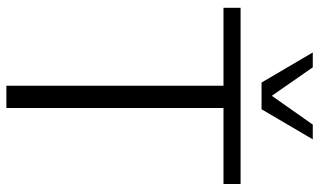

<svg xmlns="http://www.w3.org/2000/svg" viewBox="-214 -760 975 586"><g transform="rotate(90 273.0 -467.5)"><path d="M242.2 0V-662.6H4.4V-714.8H542V-662.6H310.1V0ZM232.4 -778.8 140.6 -935.1H186L272.9 -810.1L360.8 -935.1H405.8L314 -778.8Z"/></g></svg>

Font: Pontano Sans Light
Style: Regular
Weight: 300
Designer: Vernon Adams
Foundry: Vernon Adams
Version: Version 2.001